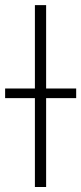

<svg xmlns="http://www.w3.org/2000/svg" viewBox="-61 -748 324 768"><path d="M123.5 -727.5V0H78.6V-727.5ZM-40.5 -355.5V-394H243.7V-355.5Z"/></svg>

Font: Inter Display Extra Light
Style: Regular
Weight: 200
Designer: Rasmus Andersson
Foundry: rsms
Version: Version 4.000;git-4fc901f